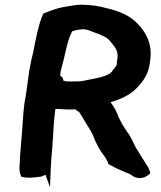

<svg xmlns="http://www.w3.org/2000/svg" viewBox="-20 -757 681 814"><path d="M83 -314C78 -276 76 -228 73 -191C70 -151 65 -110 64 -70C63 -52 60 -32 68 -14L70 -8C96 0 128 -5 153 -8H154C160 -11 167 -13 173 -16L192 37L195 -39C196 -70 199 -102 202 -135C206 -184 207 -239 214 -289L215 -295H226C244 -295 250 -293 269 -293C280 -292 290 -293 300 -294C303 -289 307 -286 315 -283C327 -265 335 -250 348 -229C360 -210 367 -200 376 -179L383 -162V-161C391 -145 400 -127 410 -112L424 -93C430 -84 436 -73 440 -61C459 -51 479 -40 502 -31V-30H503C511 -28 521 -22 533 -18C538 -14 551 -2 572 -2C592 -2 606 -12 617 -22L615 -31C610 -49 599 -60 595 -69L594 -70C582 -90 570 -107 560 -125H559V-126C546 -147 538 -174 519 -198L509 -213C503 -222 496 -234 491 -244L483 -260C476 -281 468 -295 455 -315L449 -324C488 -335 528 -352 557 -381C578 -402 602 -431 611 -468C615 -483 616 -493 617 -504C626 -572 599 -620 563 -657C532 -690 485 -711 429 -723C398 -732 361 -737 320 -737H319C296 -736 268 -730 249 -727H248C217 -721 187 -709 163 -699C143 -652 132 -595 122 -541C115 -514 109 -487 104 -457L89 -349C87 -338 84 -325 83 -314ZM235 -436 237 -454C239 -464 244 -480 247 -493C254 -517 257 -538 263 -560C270 -586 275 -603 286 -624C299 -629 314 -632 331 -633C342 -633 353 -630 361 -627C378 -619 391 -617 409 -608C432 -598 441 -592 452 -576H453V-575C471 -554 485 -534 476 -499L475 -485C474 -482 473 -479 473 -478L472 -477C469 -473 460 -460 456 -457V-455C442 -437 408 -429 371 -422C350 -418 324 -411 308 -412H306C290 -411 277 -412 259 -412C257 -413 254 -414 249 -415C248 -423 246 -431 235 -436Z"/></svg>

Font: Hussar Pisanka
Style: BdKur
Weight: 700
Designer: Robert Jablonski
Foundry: Cannot Into Space Fonts
Version: Version 1.070